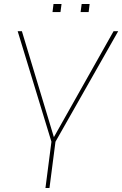

<svg xmlns="http://www.w3.org/2000/svg" viewBox="-20 -935 608 955"><path d="M248 -252.9 544.9 -779.8H567.9L255.9 -230L226.1 0H206.1L235.8 -230L67.9 -779.8H88.9ZM286.1 -915 280.8 -875H241.2L246.1 -915ZM425.8 -915 420.9 -875H380.9L386.2 -915Z"/></svg>

Font: Cooper Hewitt
Style: Thin Italic
Weight: 702
Designer: Village Type and Design LLC
Foundry: Cooper Hewitt Smithsonian Design Museum
Version: 1.000